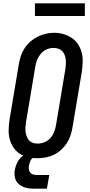

<svg xmlns="http://www.w3.org/2000/svg" viewBox="-20 -943 540 1154"><path d="M204 8Q175 8 147.5 1.5Q120 -5 97.5 -20Q75 -35 60 -58Q45 -81 38 -108Q31 -135 32 -164Q33 -193 37 -222L93 -556Q97 -581 105 -605.5Q113 -630 127.5 -652.5Q142 -675 162.5 -693Q183 -711 206.5 -722.5Q230 -734 255 -740Q280 -746 306 -746Q335 -746 362 -738Q389 -730 411.5 -715Q434 -700 449 -677Q464 -654 471 -627Q478 -600 477 -571Q476 -542 472 -513L416 -179Q412 -154 404 -129.5Q396 -105 381.5 -82.5Q367 -60 347 -42Q327 -24 303 -12.5Q279 -1 254 3.5Q229 8 204 8ZM206 -80Q227 -80 248 -88.5Q269 -97 283.5 -114Q298 -131 306 -151.5Q314 -172 317 -193L373 -528Q375 -543 376 -557.5Q377 -572 375 -586.5Q373 -601 368 -614Q363 -627 353.5 -636.5Q344 -646 330 -650.5Q316 -655 301 -655Q280 -655 260 -646Q240 -637 225.5 -620Q211 -603 203 -583Q195 -563 192 -542L136 -207Q134 -193 133 -178Q132 -163 134 -149Q136 -135 141 -122Q146 -109 155 -99Q164 -89 177.5 -84.5Q191 -80 206 -80ZM187 191Q170 191 153.5 189Q137 187 122.5 181.5Q108 176 95.5 166Q83 156 76 142Q69 128 67.5 111.5Q66 95 69 78Q73 56 83.5 34.5Q94 13 112.5 -3Q131 -19 154 -25.5Q177 -32 199 -32L194 0Q185 0 177.5 5.5Q170 11 165.5 19Q161 27 158.5 35.5Q156 44 154 52Q152 64 153.5 75Q155 86 161.5 94Q168 102 178.5 105.5Q189 109 201 109H276L262 191ZM190 -847V-923H490V-847Z"/></svg>

Font: Iosevka Slab Semibold
Style: Italic
Weight: 600
Italic angle: -9°
Monospace: yes
Designer: Belleve Invis
Foundry: Belleve Invis
Version: Version 11.1.1; ttfautohint (v1.8.3)